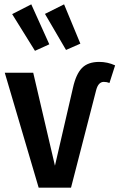

<svg xmlns="http://www.w3.org/2000/svg" viewBox="-20 -864 550 884"><path d="M124 -844 207 -660 141 -630 36 -799ZM275 -844 350 -663 284 -634 187 -800ZM423 -450 307 0H158L2 -529H133L233 -101L316 -460Q330 -523 357.5 -551Q385 -579 437 -579Q475 -579 510 -563L484 -482Q472 -487 458 -487Q433 -487 423 -450Z"/></svg>

Font: Fira Sans Condensed Medium
Style: Regular
Weight: 500
Width: 3
Designer: Carrois Corporate & Edenspiekermann AG
Foundry: Carrois Corporate GbR & Edenspiekermann AG
Version: Version 4.203;PS 004.203;hotconv 1.0.88;makeotf.lib2.5.64775